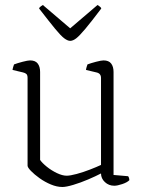

<svg xmlns="http://www.w3.org/2000/svg" viewBox="-20 -741 568 766"><path d="M229 5Q207 5 183 -5Q159 -15 138 -30Q117 -45 103.5 -59Q90 -73 90 -80V-430Q90 -441 85.5 -445.5Q81 -450 72 -452L30 -462Q31 -469 33 -475Q35 -481 36 -484Q49 -489 70 -494.5Q91 -500 100 -500Q121 -500 130.5 -487.5Q140 -475 140 -454V-103Q148 -91 166.5 -76Q185 -61 207 -50.5Q229 -40 246 -40Q260 -40 286 -47Q312 -54 339 -64.5Q366 -75 383 -83V-430Q383 -448 365 -452L323 -462Q324 -469 326 -475Q328 -481 329 -484Q342 -489 363 -494.5Q384 -500 393 -500Q414 -500 423.5 -487.5Q433 -475 433 -454V-43L491 -38Q493 -36 494.5 -31.5Q496 -27 496 -22Q487 -13 467.5 -6.5Q448 0 436 0Q414 0 398.5 -14.5Q383 -29 383 -49Q362 -38 331.5 -25Q301 -12 272.5 -3.5Q244 5 229 5ZM260 -578Q250 -578 236.5 -588Q223 -598 200 -626Q177 -654 136 -707Q136 -712 151 -721L260 -628L369 -721Q384 -712 384 -707Q344 -654 320.5 -626Q297 -598 284 -588Q271 -578 260 -578Z"/></svg>

Font: Texturina 72pt Thin
Style: Regular
Weight: 100
Designer: Guillermo Torres Carreño
Foundry: Omnibus-Type
Version: Version 1.002; ttfautohint (v1.8.3)